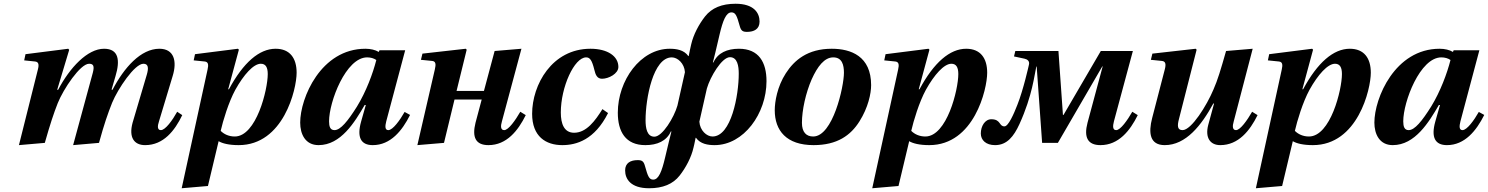

<svg xmlns="http://www.w3.org/2000/svg" viewBox="-20 -762 7936 1024"><path d="M81 12 219 0C248 -102 266 -156 288 -212C318 -287 408 -422 455 -422C479 -422 484 -409 475 -374L370 12L508 0C536 -102 555 -156 578 -214C609 -289 698 -422 745 -422C772 -422 773 -398 763 -364L687 -107C666 -29 695 12 754 12C852 12 912 -65 952 -148L925 -166C900 -121 862 -68 838 -68C819 -68 819 -89 828 -115L901 -357C925 -435 909 -502 830 -502C731 -502 642 -402 580 -283L575 -284L596 -356C621 -439 614 -502 535 -502C446 -502 352 -401 290 -283H285L349 -496L344 -502L116 -473L109 -440L167 -434C186 -432 189 -418 182 -391Z M949 242 1089 230 1146 -9C1166 3 1201 12 1253 12C1492 12 1562 -286 1562 -374C1562 -452 1526 -502 1450 -502C1363 -502 1278 -429 1201 -286H1197L1254 -497L1249 -502L1020 -473L1013 -440L1072 -434C1091 -432 1093 -417 1087 -391ZM1157 -64C1169 -117 1199 -217 1235 -283C1280 -364 1332 -422 1371 -422C1397 -422 1408 -403 1408 -367C1408 -284 1347 -34 1232 -34C1201 -34 1175 -46 1157 -64Z M1581 -108C1581 -47 1608 12 1679 12C1798 12 1872 -111 1925 -202H1931L1906 -114C1882 -29 1905 12 1968 12C2063 12 2125 -65 2167 -149L2138 -165C2113 -121 2075 -68 2051 -68C2033 -68 2033 -88 2040 -115L2141 -494H2004L2000 -485C1982 -496 1956 -502 1929 -502C1691 -502 1581 -239 1581 -108ZM1735 -115C1735 -220 1825 -456 1938 -456C1957 -456 1974 -451 1987 -442C1969 -371 1933 -274 1884 -194C1835 -116 1796 -68 1764 -68C1741 -68 1735 -87 1735 -115Z M2206 12 2348 0 2404 -231H2549L2516 -107C2497 -31 2516 12 2585 12C2682 12 2743 -65 2784 -148L2755 -166C2729 -121 2692 -68 2669 -68C2650 -68 2649 -89 2657 -115L2761 -502L2618 -490L2561 -277H2415L2469 -497L2464 -502L2233 -476L2225 -443L2285 -437C2304 -435 2306 -420 2299 -391Z M2818 -155C2818 -34 2891 12 2979 12C3054 12 3151 -16 3223 -159L3193 -180C3155 -119 3108 -54 3042 -54C2989 -54 2971 -101 2971 -162C2971 -298 3043 -456 3106 -456C3126 -456 3137 -442 3150 -389C3156 -364 3164 -342 3191 -342C3226 -342 3278 -369 3278 -405C3278 -462 3221 -502 3129 -502C2924 -502 2818 -310 2818 -155Z M3275 -161C3275 -60 3316 12 3422 12C3485 12 3535 -10 3558 -61H3561C3558 -49 3552 -27 3548 -9L3527 79C3510 151 3493 196 3464 196C3442 196 3435 178 3420 124C3413 98 3404 92 3381 92C3343 92 3314 107 3314 147C3314 193 3344 242 3442 242C3515 242 3569 220 3605 174C3637 133 3667 78 3679 24L3683 7C3684 1 3690 -27 3690 -27H3692C3715 6 3756 12 3791 12C3947 12 4068 -157 4068 -329C4068 -430 4027 -502 3921 -502C3858 -502 3808 -480 3785 -429H3782C3782 -429 3789 -455 3795 -481L3818 -579C3835 -651 3852 -696 3881 -696C3903 -696 3910 -678 3925 -624C3932 -598 3941 -592 3964 -592C4002 -592 4031 -607 4031 -647C4031 -693 4001 -742 3903 -742C3830 -742 3776 -720 3740 -674C3708 -633 3678 -578 3666 -524L3660 -497C3659 -491 3653 -463 3653 -463H3651C3628 -496 3587 -502 3552 -502C3396 -502 3275 -333 3275 -161ZM3423 -121C3423 -236 3463 -456 3563 -456C3594 -456 3630 -424 3633 -377L3593 -199C3575 -136 3513 -33 3470 -33C3430 -33 3423 -80 3423 -121ZM3710 -113 3750 -290C3768 -353 3830 -457 3873 -457C3913 -457 3920 -410 3920 -369C3920 -254 3880 -34 3780 -34C3749 -34 3713 -66 3710 -113Z M4112 -174C4112 -66 4174 12 4319 12C4445 12 4517 -40 4564 -115C4610 -188 4626 -263 4626 -308C4626 -462 4519 -502 4416 -502C4287 -502 4216 -441 4171 -371C4125 -300 4112 -219 4112 -174ZM4257 -107C4257 -174 4277 -266 4309 -339C4340 -408 4377 -456 4424 -456C4471 -456 4481 -416 4481 -374C4481 -300 4422 -34 4317 -34C4280 -34 4257 -57 4257 -107Z M4632 242 4772 230 4829 -9C4849 3 4884 12 4936 12C5175 12 5245 -286 5245 -374C5245 -452 5209 -502 5133 -502C5046 -502 4961 -429 4884 -286H4880L4937 -497L4932 -502L4703 -473L4696 -440L4755 -434C4774 -432 4776 -417 4770 -391ZM4840 -64C4852 -117 4882 -217 4918 -283C4963 -364 5015 -422 5054 -422C5080 -422 5091 -403 5091 -367C5091 -284 5030 -34 4915 -34C4884 -34 4858 -46 4840 -64Z M5211 -50C5211 -15 5238 12 5287 12C5351 12 5387 -35 5417 -100C5487 -254 5497 -365 5507 -407H5509L5538 0H5622L5859 -408H5861L5780 -107C5760 -31 5780 12 5849 12C5946 12 6007 -65 6048 -148L6019 -166C5993 -121 5956 -68 5933 -68C5914 -68 5914 -89 5921 -115L6022 -490H5851L5652 -149H5649L5625 -490H5395L5388 -461L5444 -449C5458 -446 5474 -437 5467 -414C5467 -414 5438 -283 5406 -203C5387 -154 5358 -88 5337 -88C5307 -88 5319 -126 5267 -126C5233 -126 5211 -89 5211 -50Z M6118 -443 6177 -437C6196 -435 6200 -421 6192 -391L6125 -133C6104 -53 6112 12 6192 12C6305 12 6388 -94 6451 -210H6455L6424 -96C6406 -28 6434 12 6488 12C6585 12 6646 -65 6687 -148L6658 -166C6632 -121 6595 -68 6572 -68C6553 -68 6552 -89 6560 -115L6661 -502L6519 -490C6490 -388 6474 -335 6452 -285C6416 -199 6334 -68 6287 -68C6259 -68 6258 -91 6268 -128L6362 -497L6357 -502L6126 -476Z M6678 242 6818 230 6875 -9C6895 3 6930 12 6982 12C7221 12 7291 -286 7291 -374C7291 -452 7255 -502 7179 -502C7092 -502 7007 -429 6930 -286H6926L6983 -497L6978 -502L6749 -473L6742 -440L6801 -434C6820 -432 6822 -417 6816 -391ZM6886 -64C6898 -117 6928 -217 6964 -283C7009 -364 7061 -422 7100 -422C7126 -422 7137 -403 7137 -367C7137 -284 7076 -34 6961 -34C6930 -34 6904 -46 6886 -64Z M7310 -108C7310 -47 7337 12 7408 12C7527 12 7601 -111 7654 -202H7660L7635 -114C7611 -29 7634 12 7697 12C7792 12 7854 -65 7896 -149L7867 -165C7842 -121 7804 -68 7780 -68C7762 -68 7762 -88 7769 -115L7870 -494H7733L7729 -485C7711 -496 7685 -502 7658 -502C7420 -502 7310 -239 7310 -108ZM7464 -115C7464 -220 7554 -456 7667 -456C7686 -456 7703 -451 7716 -442C7698 -371 7662 -274 7613 -194C7564 -116 7525 -68 7493 -68C7470 -68 7464 -87 7464 -115Z"/></svg>

Font: Heuristica
Style: Bold Italic
Weight: 700
Italic angle: -13°
Version: Version 1.0.1